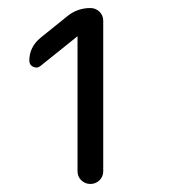

<svg xmlns="http://www.w3.org/2000/svg" viewBox="-20 -750 420 478"><path d="M81 -586Q73 -579 63 -583.5Q53 -588 53 -599Q53 -633 81 -656L148 -710Q173 -730 205 -730Q218 -730 227.5 -721Q237 -712 237 -698V-324Q237 -310 227.5 -301Q218 -292 205 -292Q192 -292 182.5 -301Q173 -310 173 -324V-659V-660L172 -659Z"/></svg>

Font: Rounded Mplus 1c
Style: Regular
Weight: 400
Version: Version 1.059.20150529